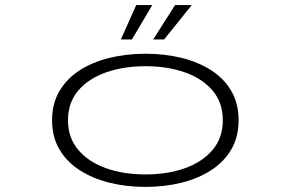

<svg xmlns="http://www.w3.org/2000/svg" viewBox="-20 -723 1140 754"><path d="M551.5 11Q476 11 409.8 -5.5Q343.5 -22 292.8 -54.8Q242 -87.5 213.2 -136.5Q184.5 -185.5 184.5 -251Q184.5 -316.5 213.5 -365.5Q242.5 -414.5 293 -447Q343.5 -479.5 410 -495.8Q476.5 -512 551.5 -512Q626.5 -512 692.8 -495.8Q759 -479.5 809.5 -447Q860 -414.5 888.5 -365.5Q917 -316.5 917 -251Q917 -185.5 888.5 -136.5Q860 -87.5 809.5 -54.8Q759 -22 692.8 -5.5Q626.5 11 551.5 11ZM551.5 -38Q638 -38 706.5 -62.5Q775 -87 815 -134.5Q855 -182 855 -251Q855 -320 815 -367.2Q775 -414.5 706.2 -438.8Q637.5 -463 551.5 -463Q465.5 -463 396.5 -438.8Q327.5 -414.5 287.2 -367.2Q247 -320 247 -251Q247 -182 287.2 -134.5Q327.5 -87 396.2 -62.5Q465 -38 551.5 -38ZM581.5 -568 667.5 -703H733L624.5 -568ZM454.5 -568 515 -703H578L498 -568Z"/></svg>

Font: Trispace Expanded ExtraLight
Style: Regular
Weight: 200
Width: 7
Designer: Tyler Finck
Foundry: Etcetera Type Company
Version: Version 1.210; ttfautohint (v1.8.3)